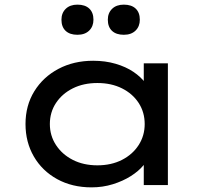

<svg xmlns="http://www.w3.org/2000/svg" viewBox="-20 -798 898 828"><path d="M375 10Q291 10 226.5 -25.5Q162 -61 126 -123Q90 -185 90 -263Q90 -343 128 -404.5Q166 -466 232 -501Q298 -536 382 -536Q434 -536 478.5 -523Q523 -510 555.5 -488Q588 -466 607 -440Q626 -414 628 -387L600 -389V-525H704V0H600V-138L622 -135Q620 -111 599 -85.5Q578 -60 544 -38.5Q510 -17 466.5 -3.5Q423 10 375 10ZM400 -85Q460 -85 506 -108.5Q552 -132 578 -172.5Q604 -213 604 -263Q604 -314 578 -354Q552 -394 506 -417Q460 -440 400 -440Q340 -440 294 -417Q248 -394 221.5 -354Q195 -314 195 -263Q195 -213 221.5 -172.5Q248 -132 294 -108.5Q340 -85 400 -85ZM514 -648Q481 -648 463 -665Q445 -682 445 -713Q445 -742 463.5 -760Q482 -778 514 -778Q547 -778 565 -761Q583 -744 583 -713Q583 -684 564.5 -666Q546 -648 514 -648ZM314 -648Q281 -648 263 -665Q245 -682 245 -713Q245 -742 263.5 -760Q282 -778 314 -778Q347 -778 365 -761Q383 -744 383 -713Q383 -684 364.5 -666Q346 -648 314 -648Z"/></svg>

Font: Lexend Mega
Style: Regular
Weight: 400
Designer: Bonnie Shaver-Troup, Thomas Jockin
Foundry: Lexend
Version: Version 1.007